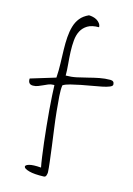

<svg xmlns="http://www.w3.org/2000/svg" viewBox="-142 -819 771 1112"><g transform="rotate(15 244.0 -263.0)"><path d="M153.3 -305.7Q137.7 -305.7 123.5 -299.8Q109.4 -293.9 96.2 -287.6Q83 -281.2 68.8 -275.9Q54.7 -270.5 39.1 -270.5Q10.7 -270.5 10.7 -301.8V-303.7Q10.7 -304.7 11.7 -305.7L159.2 -350.6Q162.1 -393.6 160.6 -436Q159.2 -478.5 158.2 -518.1Q157.2 -557.6 159.7 -592.8Q162.1 -627.9 170.9 -658.2Q179.7 -688.5 197.8 -710.9Q215.8 -733.4 248 -748Q258.8 -748 272 -745.1Q285.2 -742.2 295.9 -735.8Q306.6 -729.5 314.5 -719.2Q322.3 -709 322.3 -696.3Q279.3 -696.3 254.4 -681.2Q229.5 -666 216.8 -641.6Q204.1 -617.2 201.2 -584.5Q198.2 -551.8 199.7 -516.1Q201.2 -480.5 204.6 -444.3Q208 -408.2 208 -376Q241.2 -376 272.9 -382.8Q304.7 -389.6 336.4 -397.9Q368.2 -406.2 400.4 -412.6Q432.6 -418.9 464.8 -418.9Q488.3 -418.9 488.3 -396.5Q488.3 -387.7 471.7 -380.9Q455.1 -374 428.7 -368.7Q402.3 -363.3 370.1 -357.9Q337.9 -352.5 306.2 -346.2Q274.4 -339.8 247.1 -333Q219.7 -326.2 204.1 -316.4Q200.2 -292 203.1 -251.5Q206.1 -210.9 210.9 -162.1Q215.8 -113.3 223.1 -60.5Q230.5 -7.8 236.8 41Q243.2 89.8 248 129.9Q252.9 169.9 253.9 192.4Q253.9 200.2 250.5 210.9Q247.1 221.7 236.3 221.7Q179.7 223.6 149.4 215.3Q119.1 207 116.2 196.3Q113.3 185.5 136.2 178.7Q159.2 171.9 208 175.8Q203.1 152.3 197.8 113.8Q192.4 75.2 187 30.3Q181.6 -14.6 176.8 -64Q171.9 -113.3 168 -159.2Q164.1 -205.1 162.1 -243.2Q160.2 -281.2 159.2 -305.7Z"/></g></svg>

Font: Waiting for the Sunrise
Style: Regular
Weight: 300
Version: Version 1.001 2001